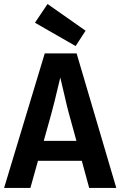

<svg xmlns="http://www.w3.org/2000/svg" viewBox="-23 -921 590 941"><path d="M126 0 163.1 -132.8H377.9L414.1 0H546.9L352.5 -659.2H196.3L-2.9 0ZM228.5 -363.3Q238.3 -396.5 272.5 -541Q279.3 -514.6 292 -458Q307.6 -389.6 313.5 -369.1L351.6 -230.5H191.4ZM148.4 -809.6 210 -901.4 396.5 -770.5 347.7 -695.3Z"/></svg>

Font: Yaldevi Colombo
Style: Bold
Weight: 700
Designer: Sol Matas, Denzil Rajitha, Kosala Senevirathne and Pathum Egodawatta
Foundry: Mooniak
Version: Version 1.020 ; ttfautohint (v1.6)